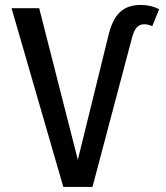

<svg xmlns="http://www.w3.org/2000/svg" viewBox="-20 -739 655 759"><path d="M582.1 -635.9Q563.1 -643.1 550.3 -643.1Q531.8 -643.1 520.8 -630.8Q509.7 -618.5 502.1 -590.8L345.6 0H230.3L25.6 -706.7H134.9L287.7 -107.2L409.7 -603.1Q425.1 -664.6 455.4 -692.1Q485.6 -719.5 536.9 -719.5Q576.4 -719.5 609.2 -702.6Z"/></svg>

Font: Fira Code Fixed Retina
Style: Regular
Weight: 450
Monospace: yes
Designer: Carrois Corporate, Edenspiekermann AG, Nikita Prokopov
Foundry: Carrois Corporate, Edenspiekermann AG, Nikita Prokopov
Version: Version 5.002